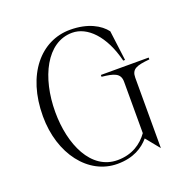

<svg xmlns="http://www.w3.org/2000/svg" viewBox="-129 -843 982 985"><g transform="rotate(-20 362.5 -350.0)"><path d="M424 -443V-433C490 -426 524 -417 524 -369V-89C490 -41 436 -3 356 -3C212 -3 139 -166 139 -344C139 -532 219 -697 359 -697C441 -697 521 -619 557 -473H567L546 -637C515 -678 452 -715 354 -715C195 -715 72 -574 72 -345C72 -139 191 15 349 15C437 15 490 -20 524 -60L585 15V-369C585 -417 613 -426 685 -433V-443Z"/></g></svg>

Font: Sprat Condensed Light
Style: Regular
Weight: 300
Width: 3
Designer: Ethan Nakache
Foundry: Collletttivo
Version: Version 2.000;Glyphs 3.2 (3217)